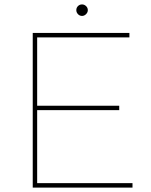

<svg xmlns="http://www.w3.org/2000/svg" viewBox="-20 -848 684 868"><path d="M565 -699V-679H148V-370H519V-350H148V-20H579V0H128V-699ZM377 -802Q377 -792 369 -784Q361 -776 351 -776Q340 -776 332.5 -784Q325 -792 325 -802Q325 -813 332.5 -820.5Q340 -828 351 -828Q361 -828 369 -820.5Q377 -813 377 -802Z"/></svg>

Font: Montserrat-Arabic Thin
Style: Regular
Weight: 250
Designer: Mohamed Gaber
Foundry: Kief Type Foundry
Version: Version 5.008